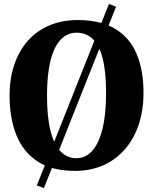

<svg xmlns="http://www.w3.org/2000/svg" viewBox="-20 -854 776 972"><path d="M531.5 -834 567.5 -820 202.5 98 166.5 85ZM363 11Q245.5 12 171.5 -36Q97.5 -84 63 -170Q28.5 -256 28.5 -370Q28.5 -457.5 52.8 -528Q77 -598.5 122.2 -648.8Q167.5 -699 231 -725.8Q294.5 -752.5 374 -752.5Q491.5 -752 565 -706.8Q638.5 -661.5 672.5 -579Q706.5 -496.5 706.5 -384Q706.5 -296.5 682.5 -224.2Q658.5 -152 613.5 -99.5Q568.5 -47 505 -18.2Q441.5 10.5 363 11ZM367 -53Q413.5 -53 447 -90.5Q480.5 -128 498.8 -201.8Q517 -275.5 517 -383Q517 -493 499.2 -560Q481.5 -627 448.2 -657.8Q415 -688.5 368 -688.5Q321.5 -688.5 288 -654Q254.5 -619.5 236.2 -548.8Q218 -478 218 -370.5Q218 -261.5 235.8 -191.2Q253.5 -121 287 -87Q320.5 -53 367 -53Z"/></svg>

Font: Merriweather 24pt Black
Style: Regular
Weight: 900
Designer: Eben Sorkin
Foundry: Eben Sorkin
Version: Version 2.100